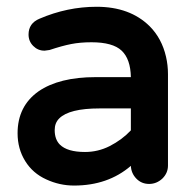

<svg xmlns="http://www.w3.org/2000/svg" viewBox="-20 -540 589 581"><path d="M33.2 -136.7Q33.2 -218.8 96.7 -263.7Q159.2 -306.6 269.5 -306.6H376Q375 -361.3 348.1 -386.7Q321.3 -412.1 256.8 -412.1Q222.7 -412.1 195.3 -406.7Q168 -401.4 129.9 -388.7L115.2 -386.7H114.3Q94.7 -386.7 80.6 -400.9Q66.4 -415 66.4 -435.5Q66.4 -469.7 99.6 -483.4Q183.6 -519.5 272.5 -519.5Q373 -519.5 432.6 -460.9Q469.7 -423.8 482.4 -368.2Q488.3 -342.8 488.3 -315.4V-39.1Q488.3 -16.6 471.7 0Q454.1 16.6 431.2 16.6Q408.2 16.6 392.6 0.5Q377 -15.6 376 -38.1Q306.6 21.5 204.1 21.5Q160.2 21.5 120.1 2.9Q79.1 -15.6 56.2 -52.7Q33.2 -89.8 33.2 -136.7ZM376 -211.9H281.2Q189.5 -211.9 159.2 -181.6Q145.5 -168 145.5 -146.5Q145.5 -118.2 161.1 -102.5Q183.6 -80.1 237.3 -80.1Q276.4 -80.1 311.5 -97.7Q349.6 -117.2 376 -145.5Z"/></svg>

Font: FakePearl
Style: SemiBold
Weight: 400
Version: Version 1.2